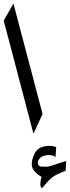

<svg xmlns="http://www.w3.org/2000/svg" viewBox="-81 -805 385 1059"><path d="M153.8 -176.3 103.5 -67.4 -60.5 -691.4 -6.8 -785.2ZM281.2 136.7Q255.9 146.5 237.3 155.3Q218.8 164.1 207.5 172.9Q186 189.9 149.9 233.4L143.1 223.1Q141.6 218.8 141.6 211.7Q141.6 204.6 142.6 197Q143.6 189.5 145 182.4Q146.5 175.3 148.4 170.9Q127 158.2 113.5 144Q100.1 129.9 96.7 117.2Q87.9 84.5 111.3 39.6Q131.8 -0.5 193.8 -0.5Q201.7 -0.5 210 1.2Q218.3 2.9 229 5.9L225.1 62Q215.8 50.3 186.5 50.3Q173.3 50.3 161.4 54.2Q149.4 58.1 141.4 65.2Q133.3 72.3 129.6 81.5Q126 90.8 128.9 101.6Q131.8 114.3 153.8 114.3H183.6Q200.7 109.9 212.4 106Q224.1 102.1 234.9 98.4Q245.6 94.7 256.8 91.1Q268.1 87.4 284.2 83.5Z"/></svg>

Font: XB Khoramshahr
Style: Oblique
Weight: 400
Italic angle: 12°
Designer: Behnam
Foundry: Irmug
Version: Version 8.005 2009